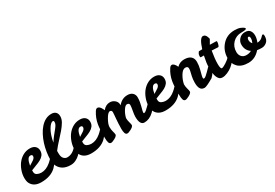

<svg xmlns="http://www.w3.org/2000/svg" viewBox="42 -1691 3795 2654"><g transform="rotate(-30 1940.0 -364.5)"><path d="M263 -109Q341 -109 414 -171Q441 -194 458 -213.5Q475 -233 484 -233Q498 -233 498 -205Q498 -177 483 -142.5Q468 -108 433 -75Q347 6 197 6Q78 6 35 -80Q20 -110 20 -166Q20 -222 42 -282.5Q64 -343 100.5 -387Q137 -431 185 -455.5Q233 -480 287.5 -480Q342 -480 371.5 -453Q401 -426 401 -383Q401 -340 379.5 -312.5Q358 -285 324 -266.5Q290 -248 248.5 -233.5Q207 -219 167 -201V-176Q168 -140 197 -125Q226 -110 263 -109ZM246 -391Q194 -391 174 -270Q195 -284 213.5 -295Q232 -306 246 -316Q276 -338 277 -366Q277 -391 246 -391Z M671 3Q528 4 476 -104Q458 -142 458 -199.5Q458 -257 468 -322Q488 -452 545 -562Q574 -618 610 -658Q689 -746 786 -745Q829 -745 853.5 -721.5Q878 -698 878 -654Q878 -610 852 -565.5Q826 -521 785.5 -473.5Q745 -426 696 -374Q647 -322 600 -261V-221Q600 -165 624 -139Q648 -113 680 -113Q766 -113 832 -198Q859 -233 873 -233Q887 -233 887 -199Q887 -165 868.5 -129.5Q850 -94 820 -64.5Q790 -35 751 -16Q712 3 671 3ZM754 -647Q719 -647 676.5 -575Q634 -503 613 -386Q647 -438 675.5 -473Q704 -508 725 -534Q746 -560 758 -581Q770 -602 770 -624.5Q770 -647 754 -647Z M1061 -109Q1139 -109 1212 -171Q1239 -194 1256 -213.5Q1273 -233 1282 -233Q1296 -233 1296 -205Q1296 -177 1281 -142.5Q1266 -108 1231 -75Q1145 6 995 6Q876 6 833 -80Q818 -110 818 -166Q818 -222 840 -282.5Q862 -343 898.5 -387Q935 -431 983 -455.5Q1031 -480 1085.5 -480Q1140 -480 1169.5 -453Q1199 -426 1199 -383Q1199 -340 1177.5 -312.5Q1156 -285 1122 -266.5Q1088 -248 1046.5 -233.5Q1005 -219 965 -201V-176Q966 -140 995 -125Q1024 -110 1061 -109ZM1044 -391Q992 -391 972 -270Q993 -284 1011.5 -295Q1030 -306 1044 -316Q1074 -338 1075 -366Q1075 -391 1044 -391Z M1794 -304Q1794 -337 1756 -337Q1730 -337 1698 -286.5Q1666 -236 1652 -178V-176Q1652 -142 1662.5 -106Q1673 -70 1673 -56Q1673 -22 1588 11Q1575 16 1565 16Q1540 16 1530.5 -10Q1521 -36 1521 -80.5Q1521 -125 1523.5 -164.5Q1526 -204 1528.5 -237.5Q1531 -271 1533.5 -296.5Q1536 -322 1536 -338Q1536 -372 1505 -372Q1474 -372 1433 -299.5Q1392 -227 1392 -184.5Q1392 -142 1402.5 -106Q1413 -70 1413 -56Q1413 -22 1328 11Q1315 16 1305 16Q1280 16 1270.5 -10Q1261 -36 1261 -90Q1261 -232 1272 -295Q1287 -388 1340 -471Q1358 -499 1379 -499Q1412 -499 1440 -445Q1448 -431 1452 -419Q1500 -479 1565 -479Q1608 -479 1642 -450.5Q1676 -422 1676 -379V-368Q1737 -444 1825 -444Q1879 -444 1907 -416Q1935 -388 1935 -347Q1935 -306 1929 -273Q1923 -240 1915.5 -211Q1908 -182 1902 -159.5Q1896 -137 1896 -124.5Q1896 -112 1904 -112Q1919 -112 1941 -131Q1963 -150 1985 -172.5Q2007 -195 2025.5 -214Q2044 -233 2051 -233Q2065 -233 2065 -199Q2065 -129 1994.5 -63Q1924 3 1844 3Q1772 3 1772 -128Q1772 -161 1783 -219Q1794 -277 1794 -304Z M2248 -109Q2326 -109 2399 -171Q2426 -194 2443 -213.5Q2460 -233 2469 -233Q2483 -233 2483 -205Q2483 -177 2468 -142.5Q2453 -108 2418 -75Q2332 6 2182 6Q2063 6 2020 -80Q2005 -110 2005 -166Q2005 -222 2027 -282.5Q2049 -343 2085.5 -387Q2122 -431 2170 -455.5Q2218 -480 2272.5 -480Q2327 -480 2356.5 -453Q2386 -426 2386 -383Q2386 -340 2364.5 -312.5Q2343 -285 2309 -266.5Q2275 -248 2233.5 -233.5Q2192 -219 2152 -201V-176Q2153 -140 2182 -125Q2211 -110 2248 -109ZM2231 -391Q2179 -391 2159 -270Q2180 -284 2198.5 -295Q2217 -306 2231 -316Q2261 -338 2262 -366Q2262 -391 2231 -391Z M2566 -499Q2602 -499 2634 -430Q2681 -479 2750.5 -479Q2820 -479 2855 -448.5Q2890 -418 2890 -362.5Q2890 -307 2875.5 -250Q2861 -193 2854.5 -168.5Q2848 -144 2848 -128Q2848 -112 2859 -112Q2874 -112 2896 -131Q2918 -150 2940 -172.5Q2962 -195 2980.5 -214Q2999 -233 3006 -233Q3020 -233 3020 -199Q3020 -129 2951 -64Q2835 4 2803 4Q2800 4 2799 3Q2719 3 2719 -125Q2719 -180 2729.5 -226Q2740 -272 2745 -293Q2750 -314 2750 -336Q2750 -372 2708.5 -372Q2667 -372 2629.5 -310.5Q2592 -249 2579 -183V-176Q2579 -142 2589.5 -106Q2600 -70 2600 -56Q2600 -22 2515 11Q2502 16 2492 16Q2467 16 2457.5 -10Q2448 -36 2448 -91Q2448 -233 2459 -296Q2474 -390 2527 -471Q2545 -499 2566 -499Z M3017 -389H2972Q2960 -389 2960 -399Q2960 -423 2964.5 -438.5Q2969 -454 2986 -474H3010Q3024 -474 3040 -475Q3088 -629 3138 -629Q3178 -628 3194 -578Q3198 -564 3203 -548L3162 -476Q3232 -474 3250.5 -474Q3269 -474 3270.5 -470.5Q3272 -467 3272 -460Q3272 -442 3263.5 -415Q3255 -388 3244 -389L3144 -394Q3123 -272 3123 -192Q3123 -112 3146 -112Q3165 -112 3215 -143.5Q3265 -175 3287 -204Q3309 -233 3323 -233Q3337 -233 3337 -199Q3337 -165 3313 -129.5Q3289 -94 3252.5 -64.5Q3216 -35 3171.5 -16Q3127 3 3094 3Q3061 3 3043.5 -12.5Q3026 -28 3014.5 -54.5Q3003 -81 2998 -116.5Q2993 -152 2993 -216Q2993 -280 3017 -389Z M3691 -85Q3612 8 3501.5 8Q3391 8 3336 -48.5Q3281 -105 3282 -189Q3281 -308 3357 -394Q3433 -480 3556 -480Q3612 -480 3646 -466Q3705 -442 3705 -421Q3705 -405 3622.5 -404.5Q3540 -404 3484.5 -347.5Q3429 -291 3429 -205Q3429 -160 3455.5 -129.5Q3482 -99 3530.5 -99Q3579 -99 3611 -119Q3540 -167 3540 -258Q3539 -306 3574.5 -345.5Q3610 -385 3665.5 -385.5Q3721 -386 3745 -355Q3769 -324 3769 -275.5Q3769 -227 3746 -173H3752Q3796 -174 3828 -204Q3840 -216 3848.5 -225Q3857 -234 3866 -234Q3880 -234 3880 -201Q3880 -140 3844 -109.5Q3808 -79 3764.5 -79Q3721 -79 3691 -85ZM3682 -201Q3699 -237 3699 -271Q3699 -305 3677 -305Q3668 -305 3662 -292Q3656 -279 3656 -267Q3656 -227 3682 -201Z"/></g></svg>

Font: Leckerli One
Style: Regular
Weight: 400
Version: Version 1.001